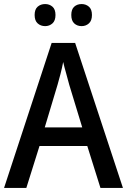

<svg xmlns="http://www.w3.org/2000/svg" viewBox="-20 -928 627 948"><path d="M476 0 411 -207H175L110 0H0L235 -716H351L587 0ZM322 -509Q317 -530 307 -564.5Q297 -599 292 -622Q287 -595 278.5 -562Q270 -529 264 -509L201 -299H386ZM151 -854Q151 -882 166 -895Q181 -908 203 -908Q224 -908 239 -895Q254 -882 254 -854Q254 -826 239 -812.5Q224 -799 203 -799Q181 -799 166 -812.5Q151 -826 151 -854ZM332 -854Q332 -882 346.5 -895Q361 -908 383 -908Q404 -908 419 -895Q434 -882 434 -854Q434 -826 419 -812.5Q404 -799 383 -799Q361 -799 346.5 -812.5Q332 -826 332 -854Z"/></svg>

Font: Noto Sans Kannada SemiCondensed Medium
Style: Regular
Weight: 500
Width: 4
Designer: Jelle Bosma - Monotype Design Team
Foundry: Monotype Imaging Inc.
Version: Version 2.005; ttfautohint (v1.8.4.7-5d5b)